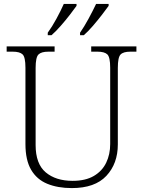

<svg xmlns="http://www.w3.org/2000/svg" viewBox="-20 -951 732 981"><path d="M347 10Q275 10 221.5 -12Q168 -34 139 -83.5Q110 -133 110 -215V-605Q110 -659 95.5 -673Q81 -687 45 -687H14V-714H259V-687H227Q191 -687 176.5 -672.5Q162 -658 162 -604V-210Q162 -114 213.5 -70.5Q265 -27 351 -27Q417 -27 459.5 -52Q502 -77 522.5 -119.5Q543 -162 543 -215V-605Q543 -659 528.5 -673Q514 -687 478 -687H446V-714H677V-687H646Q610 -687 596 -672.5Q582 -658 582 -604V-213Q582 -115 523.5 -52.5Q465 10 347 10ZM389 -784Q410 -814 432.5 -855.5Q455 -897 471 -931H535V-921Q523 -904 501 -875.5Q479 -847 454 -818Q429 -789 408 -771H389ZM224 -784Q246 -814 268.5 -855.5Q291 -897 306 -931H371V-921Q359 -904 337 -875.5Q315 -847 289.5 -818Q264 -789 243 -771H224Z"/></svg>

Font: Noto Serif Tibetan ExtraLight
Style: Regular
Weight: 200
Designer: Monotype Design Team
Foundry: Monotype Imaging Inc.
Version: Version 2.103; ttfautohint (v1.8.4.7-5d5b)